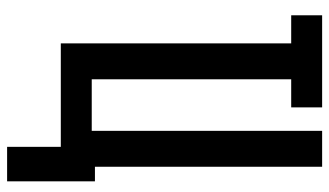

<svg xmlns="http://www.w3.org/2000/svg" viewBox="-213 -562 926 540"><g transform="rotate(90 250.0 -292.0)"><path d="M393 151V0H102V-648H23V-735H282V-648H203V-87H348V-735H449V-96H490V151Z"/></g></svg>

Font: Iosevka Fixed
Style: Bold
Weight: 700
Monospace: yes
Designer: Belleve Invis
Foundry: Belleve Invis
Version: Version 32.3.0